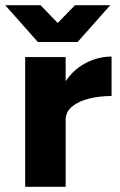

<svg xmlns="http://www.w3.org/2000/svg" viewBox="-46 -720 464 740"><path d="M166 -259Q166 -340 198.5 -394Q231 -448 280.5 -475Q330 -502 384 -502V-350Q338 -350 297.5 -340Q257 -330 232 -309.5Q207 -289 207 -257ZM51 0V-500H207V0ZM109 -558V-562L243 -700H379L253 -558ZM100 -558 -26 -700H110L244 -562V-558Z"/></svg>

Font: Figtree Light ExtraBold
Style: Regular
Weight: 800
Version: Version 2.001;gftools[0.9.30]